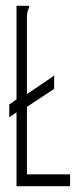

<svg xmlns="http://www.w3.org/2000/svg" viewBox="-20 -643 290 663"><path d="M37 0V-255L12 -238V-282L37 -300V-623H77Q81 -623 81 -621Q81 -617 77.5 -610Q74 -603 73 -589V-318L154 -373Q163 -379 167 -383V-336L73 -274V-41H222V0Z"/></svg>

Font: Inconsolata UltraCondensed Light
Style: Regular
Weight: 300
Width: 1
Monospace: yes
Designer: Raph Levien, Cyreal, Brenton Simpson
Foundry: Raph Levien, Cyreal, Google
Version: Version 3.001; ttfautohint (v1.8.2.53-6de2)